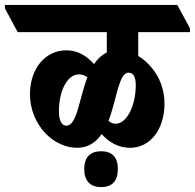

<svg xmlns="http://www.w3.org/2000/svg" viewBox="-88 -647 794 782"><path d="M226 -45C272 -45 303 -68 326 -101C357 -66 396 -45 442 -45C524 -45 582 -120 582 -226C582 -281 562 -333 530 -371C514 -390 496 -407 475 -419V-516H686V-531L634 -627H-68V-613L-16 -516H347V-433C326 -423 309 -407 295 -386C264 -421 227 -442 182 -442C96 -442 34 -367 34 -263C34 -201 59 -144 97 -104C132 -68 178 -45 226 -45ZM436 -351C456 -351 465 -331 465 -300C465 -216 428 -143 383 -143C372 -143 363 -147 354 -155C388 -243 395 -351 436 -351ZM152 -193C152 -279 187 -344 233 -344C247 -344 258 -340 268 -332C234 -244 226 -135 182 -135C163 -135 152 -157 152 -193ZM324 115C369 115 392 90 392 41C392 -6 369 -31 324 -31C279 -31 255 -6 255 41C255 89 279 115 324 115Z"/></svg>

Font: Noto Serif Devanagari ExtraCondensed Black
Style: Regular
Weight: 900
Width: 2
Designer: Universal Thirst, Indian Type Foundry and the Monotype Design Team
Foundry: Monotype Imaging Inc.
Version: Version 2.004